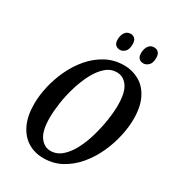

<svg xmlns="http://www.w3.org/2000/svg" viewBox="-215 -1035 1063 1169"><g transform="rotate(30 316.0 -450.0)"><path d="M272 11Q211 11 163 -18.5Q115 -48 87.5 -106Q60 -164 60 -248Q60 -307 75 -372.5Q90 -438 119.5 -500.5Q149 -563 192.5 -613.5Q236 -664 293 -694.5Q350 -725 419 -725Q476 -725 524.5 -698Q573 -671 602 -614Q631 -557 631 -469Q631 -413 616.5 -347.5Q602 -282 573 -219Q544 -156 500.5 -104Q457 -52 400 -20.5Q343 11 272 11ZM288 -49Q332 -49 367 -79.5Q402 -110 428 -160Q454 -210 471 -269.5Q488 -329 497 -388Q506 -447 506 -494Q506 -583 477 -624.5Q448 -666 401 -666Q358 -666 323.5 -635.5Q289 -605 263 -555Q237 -505 219 -445.5Q201 -386 192.5 -327Q184 -268 184 -221Q184 -131 214 -90Q244 -49 288 -49ZM513 -793Q469 -793 469 -841Q469 -872 483 -891.5Q497 -911 521 -911Q540 -911 552 -899Q564 -887 564 -862Q564 -824 547 -808.5Q530 -793 513 -793ZM348 -793Q328 -793 316 -804.5Q304 -816 304 -841Q304 -872 318 -891.5Q332 -911 356 -911Q375 -911 386.5 -899Q398 -887 398 -862Q398 -824 381.5 -808.5Q365 -793 348 -793Z"/></g></svg>

Font: Noto Serif ExtraCondensed SemiBold
Style: Italic
Weight: 600
Width: 2
Italic angle: -12°
Designer: Monotype Design Team
Foundry: Monotype Imaging Inc.
Version: Version 2.013